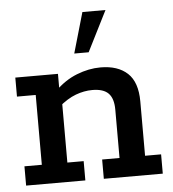

<svg xmlns="http://www.w3.org/2000/svg" viewBox="-47 -660 635 704"><g transform="rotate(-5 270.0 -308.0)"><path d="M21 0V-71H85V-328H16V-398H173V-338L160 -335Q198 -373 242.5 -390.5Q287 -408 330 -408Q394 -408 429.5 -375Q465 -342 465 -271V-71H524V0H307V-71H371V-249Q371 -290 352.5 -309Q334 -328 293 -328Q263 -328 232 -316.5Q201 -305 167 -276L179 -307V-71H239V0ZM239 -467 282 -616H367L292 -467Z"/></g></svg>

Font: Rokkitt Medium
Style: Regular
Weight: 500
Version: Version 3.103